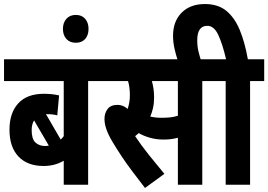

<svg xmlns="http://www.w3.org/2000/svg" viewBox="-20 -916 1330 952"><path d="M487 -514H417V0H296V-119Q252 -93 196 -93Q116 -93 71.5 -140Q27 -187 27 -273Q27 -356 70.5 -403.5Q114 -451 198 -451Q238 -451 273 -443L264 -344Q243 -350 212 -350Q210 -350 208 -350L281 -224Q289 -231 296 -241V-514H0V-622H487ZM137 -271Q137 -227 155.5 -209.5Q174 -192 204 -192Q213 -192 222 -194L149 -319Q137 -300 137 -271Z M292 -773Q292 -803 309 -822.5Q326 -842 356 -842Q386 -842 402.5 -822.5Q419 -803 419 -773Q419 -742 402.5 -723Q386 -704 356 -704Q326 -704 309 -723Q292 -742 292 -773Z M983 -514V0H862V-233Q844 -228 826.5 -226Q809 -224 792 -224Q755 -224 723.5 -233Q692 -242 668 -256Q659 -248 650 -241Q679 -197 719 -147Q759 -97 795 -54L699 16Q662 -32 634.5 -68.5Q607 -105 584 -139.5Q561 -174 537 -214Q498 -279 498 -326Q498 -355 513.5 -375.5Q529 -396 563 -396Q590 -396 613 -376Q618 -391 621 -408Q624 -425 624 -445Q624 -482 615 -514H475V-622H1053V-514ZM780 -332Q805 -332 823.5 -334Q842 -336 862 -342V-514H733Q738 -497 741 -476.5Q744 -456 744 -432Q744 -403 738.5 -379.5Q733 -356 725 -338Q752 -332 780 -332Z M862 -615Q852 -644 845 -676Q838 -708 838 -739Q838 -810 880.5 -853Q923 -896 996 -896Q1061 -896 1102 -862.5Q1143 -829 1168.5 -768Q1194 -707 1209 -622H1290V-514H1220V0H1099V-514H1041V-622H1101Q1083 -699 1062 -743.5Q1041 -788 1008 -788Q958 -788 958 -716Q958 -686 964 -661.5Q970 -637 977 -615Z"/></svg>

Font: Noto Sans Devanagari UI ExtraCondensed
Style: Bold
Weight: 700
Width: 2
Designer: Jelle Bosma - Monotype Design Team
Foundry: Monotype Imaging Inc.
Version: Version 2.004